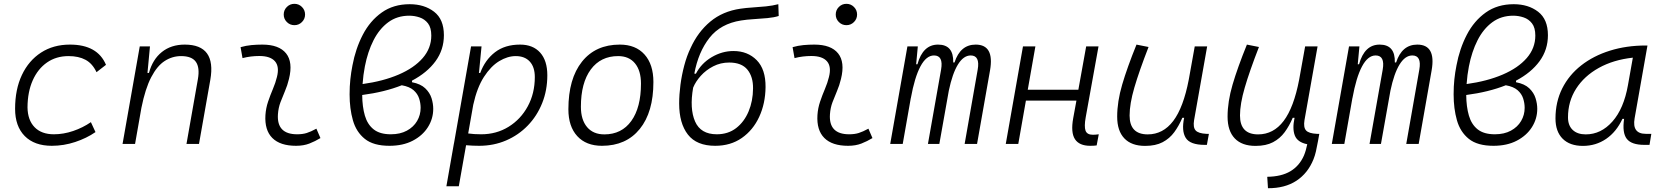

<svg xmlns="http://www.w3.org/2000/svg" viewBox="-20 -764 8829 1019"><path d="M266.1 -51.3Q316.9 -51.3 368.4 -68.8Q419.9 -86.4 462.4 -115.7L486.8 -63Q439.5 -30.3 378.9 -10.3Q318.4 9.8 254.9 9.8Q162.6 9.8 111.3 -42Q60.1 -93.8 60.1 -186.5Q60.1 -289.6 96.2 -366Q132.3 -442.4 197.8 -484.9Q263.2 -527.3 351.1 -527.3Q497.6 -527.3 542.5 -419.9L492.2 -380.9Q470.7 -426.8 434.1 -446.5Q397.5 -466.3 343.8 -466.3Q278.3 -466.3 229.5 -432.4Q180.7 -398.4 153.6 -337.4Q126.5 -276.4 126 -194.3Q127 -126.5 163.6 -88.9Q200.2 -51.3 266.1 -51.3Z M630.4 0 721.7 -517.6H775.9L762.7 -377H770.5Q790 -448.7 839.1 -488Q888.2 -527.3 960.4 -527.3Q1128.9 -527.3 1096.2 -340.3L1036.1 0H969.7L1030.3 -344.2Q1041 -405.3 1019.5 -435.8Q998 -466.3 940.9 -466.3Q894.5 -466.3 854.2 -440.4Q814 -414.6 782.5 -354.2Q751 -293.9 730.5 -191.9L696.8 0Z M1659.2 -81.1 1680.7 -31.2Q1652.8 -14.2 1622.1 -2.2Q1591.3 9.8 1551.3 9.8Q1466.8 9.8 1425.3 -31.7Q1383.8 -73.2 1388.7 -153.3Q1391.1 -189.9 1402.8 -224.6Q1414.6 -259.3 1428.5 -292Q1442.4 -324.7 1449.7 -355Q1463.9 -410.2 1439.5 -438.5Q1415 -466.8 1356.4 -466.8Q1310.1 -466.8 1267.1 -455.6L1256.8 -513.7Q1285.6 -522 1314.5 -524.7Q1343.3 -527.3 1372.1 -527.3Q1460.9 -527.3 1498.3 -480.7Q1535.6 -434.1 1513.7 -345.2Q1505.4 -310.5 1492.4 -280.5Q1479.5 -250.5 1468.5 -221.2Q1457.5 -191.9 1455.1 -157.7Q1447.8 -51.3 1557.1 -51.3Q1585.9 -51.3 1607.7 -58.1Q1629.4 -64.9 1659.2 -81.1ZM1542.5 -630.4Q1519 -630.4 1502.4 -647Q1485.8 -663.6 1485.8 -687Q1485.8 -710.4 1502.4 -727.1Q1519 -743.7 1542.5 -743.7Q1565.9 -743.7 1582.5 -727.1Q1599.1 -710.4 1599.1 -687Q1599.1 -663.6 1582.5 -647Q1565.9 -630.4 1542.5 -630.4Z M2166.5 -335.9V-327.6Q2212.4 -318.8 2236.8 -295.4Q2261.2 -272 2270.3 -242.9Q2279.3 -213.9 2279.3 -186.5Q2279.3 -133.8 2251 -89.1Q2222.7 -44.4 2170.7 -17.3Q2118.7 9.8 2046.9 9.8Q1961.9 9.8 1916.3 -26.9Q1870.6 -63.5 1853 -125.5Q1835.4 -187.5 1835.4 -263.2Q1835.4 -305.7 1839.4 -343Q1843.3 -380.4 1850.6 -417Q1867.2 -505.9 1905.5 -579.6Q1943.8 -653.3 2005.9 -697.5Q2067.9 -741.7 2154.3 -741.7Q2231.9 -741.7 2283.9 -701.7Q2335.9 -661.6 2335.9 -577.1Q2335.9 -500 2291.5 -439.2Q2247.1 -378.4 2166.5 -335.9ZM1904.3 -317.9Q2013.7 -333 2095.7 -368.2Q2177.7 -403.3 2223.4 -455.8Q2269 -508.3 2269 -575.2Q2269 -617.2 2251.5 -639.9Q2233.9 -662.6 2207 -671.6Q2180.2 -680.7 2151.9 -680.7Q2087.9 -680.7 2040.5 -645.8Q1993.2 -610.8 1962.4 -550.3Q1931.6 -489.7 1916.5 -411.6Q1907.7 -366.7 1904.3 -317.9ZM2112.3 -311.5Q2021.5 -275.4 1902.3 -259.8Q1902.8 -197.3 1916.5 -150.4Q1930.2 -103.5 1963.1 -77.4Q1996.1 -51.3 2054.2 -51.3Q2104 -51.3 2139.4 -70.6Q2174.8 -89.8 2193.6 -121.8Q2212.4 -153.8 2212.4 -191.9Q2212.4 -216.8 2204.3 -241.7Q2196.3 -266.6 2174.8 -285.4Q2153.3 -304.2 2112.3 -311.5Z M2415 224.6H2349.1L2388.7 -0.5Q2388.7 -0.5 2388.2 -0.5L2389.2 -2L2480 -517.6H2535.6L2522.5 -381.8L2521.5 -377H2528.8Q2554.2 -445.8 2606.9 -486.6Q2659.7 -527.3 2740.2 -527.3Q2808.6 -527.3 2846.7 -484.9Q2884.8 -442.4 2884.8 -364.7Q2884.8 -284.7 2857.4 -216.6Q2830.1 -148.4 2781 -97.7Q2731.9 -46.9 2666 -18.6Q2600.1 9.8 2522.9 9.8Q2489.7 9.8 2453.6 6.8ZM2464.8 -55.7Q2495.1 -51.3 2533.7 -51.3Q2614.7 -51.3 2679.2 -91.1Q2743.7 -130.9 2781 -199.7Q2818.4 -268.6 2818.4 -355Q2818.4 -408.2 2791.7 -437.3Q2765.1 -466.3 2717.3 -466.3Q2673.8 -466.3 2629.4 -439.5Q2585 -412.6 2548.3 -355.7Q2511.7 -298.8 2491.7 -208Z M3174.8 9.8Q3090.8 9.8 3043.7 -41.5Q2996.6 -92.8 2996.6 -184.1Q2996.6 -346.2 3068.8 -436.8Q3141.1 -527.3 3269.5 -527.3Q3353.5 -527.3 3400.6 -474.9Q3447.8 -422.4 3447.8 -328.6Q3447.8 -168.9 3375.5 -79.6Q3303.2 9.8 3174.8 9.8ZM3187.5 -50.8Q3279.3 -50.8 3330.6 -122.1Q3381.8 -193.4 3381.8 -320.3Q3381.8 -389.2 3350.1 -427.7Q3318.4 -466.3 3260.7 -466.3Q3168 -466.3 3115.5 -395.3Q3063 -324.2 3063 -197.3Q3063 -128.4 3095.7 -89.6Q3128.4 -50.8 3187.5 -50.8Z M3775.9 9.8Q3677.2 9.8 3630.9 -49.8Q3584.5 -109.4 3584.5 -214.8Q3584.5 -261.7 3591.3 -313.7Q3598.1 -365.7 3611.6 -416.5Q3625 -467.3 3645.5 -509.8Q3684.1 -594.7 3749.8 -649.4Q3815.4 -704.1 3909.7 -717.8Q3939 -722.2 3974.4 -724.4Q4009.8 -726.6 4045.4 -730.2Q4081.1 -733.9 4110.8 -741.7L4112.8 -679.2Q4088.9 -671.4 4053.5 -668Q4018.1 -664.6 3980.5 -662.4Q3942.9 -660.2 3913.1 -655.3Q3804.2 -638.2 3745.4 -563.2Q3686.5 -488.3 3665 -373.5L3673.3 -372.6Q3701.7 -427.7 3756.8 -460.4Q3812 -493.2 3872.6 -493.2Q3948.2 -493.2 3996.1 -444.6Q4043.9 -396 4043 -301.8Q4042 -214.4 4009.3 -143.8Q3976.6 -73.2 3917 -31.7Q3857.4 9.8 3775.9 9.8ZM3784.2 -51.3Q3844.2 -51.3 3887 -84.2Q3929.7 -117.2 3952.9 -172.4Q3976.1 -227.5 3976.6 -294.4Q3977.5 -356.4 3946.8 -394.3Q3916 -432.1 3850.1 -432.1Q3804.2 -432.1 3765.4 -412.1Q3726.6 -392.1 3699.2 -361.6Q3671.9 -331.1 3658.7 -298.8Q3639.2 -187.5 3668.9 -119.4Q3698.7 -51.3 3784.2 -51.3Z M4588.9 -81.1 4610.4 -31.2Q4582.5 -14.2 4551.8 -2.2Q4521 9.8 4481 9.8Q4396.5 9.8 4355 -31.7Q4313.5 -73.2 4318.4 -153.3Q4320.8 -189.9 4332.5 -224.6Q4344.2 -259.3 4358.2 -292Q4372.1 -324.7 4379.4 -355Q4393.6 -410.2 4369.1 -438.5Q4344.7 -466.8 4286.1 -466.8Q4239.7 -466.8 4196.8 -455.6L4186.5 -513.7Q4215.3 -522 4244.1 -524.7Q4272.9 -527.3 4301.8 -527.3Q4390.6 -527.3 4428 -480.7Q4465.3 -434.1 4443.4 -345.2Q4435.1 -310.5 4422.1 -280.5Q4409.2 -250.5 4398.2 -221.2Q4387.2 -191.9 4384.8 -157.7Q4377.4 -51.3 4486.8 -51.3Q4515.6 -51.3 4537.4 -58.1Q4559.1 -64.9 4588.9 -81.1ZM4472.2 -630.4Q4448.7 -630.4 4432.1 -647Q4415.5 -663.6 4415.5 -687Q4415.5 -710.4 4432.1 -727.1Q4448.7 -743.7 4472.2 -743.7Q4495.6 -743.7 4512.2 -727.1Q4528.8 -710.4 4528.8 -687Q4528.8 -663.6 4512.2 -647Q4495.6 -630.4 4472.2 -630.4Z M4851.1 -517.6 4842.3 -422.9H4849.1Q4877.9 -527.3 4958.5 -527.3Q5041.5 -527.3 5039.1 -432.6H5045.9Q5076.7 -527.3 5158.2 -527.3Q5258.3 -527.3 5234.4 -390.6L5165.5 0H5099.6L5168.9 -394.5Q5182.1 -469.7 5131.8 -469.7Q5093.8 -469.7 5064.2 -421.9Q5034.7 -374 5015.6 -282.7L4965.3 0H4904.8L4974.6 -394.5Q4987.8 -469.7 4937 -469.7Q4896 -469.7 4865 -411.6Q4834 -353.5 4814 -242.7V-244.1L4771 0H4704.6L4795.9 -517.6Z M5317.9 0 5409.2 -517.6H5475.1L5434.6 -287.6H5703.1L5744.6 -517.6H5810.1L5742.2 -141.6Q5733.4 -92.8 5741.2 -70.8Q5749 -48.8 5780.3 -48.8Q5793.5 -48.8 5811.5 -51.3L5800.3 7.8Q5786.6 9.8 5766.1 9.8Q5708 9.8 5685.1 -25.4Q5662.1 -60.5 5675.8 -136.7L5692.9 -230H5424.8L5384.3 0Z M6057.6 10.3Q5985.4 10.3 5947.3 -29.5Q5909.2 -69.3 5909.2 -145Q5909.2 -224.6 5935.8 -315.2Q5962.4 -405.8 6011.7 -527.3L6075.7 -514.6Q6025.4 -385.3 6000.2 -298.8Q5975.1 -212.4 5975.1 -150.9Q5975.1 -50.8 6071.3 -50.8Q6152.8 -50.8 6206.8 -122.1Q6260.7 -193.4 6289.1 -341.3L6320.8 -517.6H6386.7L6317.4 -126.5Q6311 -88.4 6325.4 -72Q6339.8 -55.7 6382.8 -53.7H6396L6385.3 4.9H6374Q6295.9 4.9 6272.9 -32.5Q6250 -69.8 6264.6 -138.7H6254.9Q6236.8 -96.2 6212.2 -62.5Q6187.5 -28.8 6150.4 -9.3Q6113.3 10.3 6057.6 10.3Z M6709.5 234.9 6705.6 174.3Q6780.8 173.3 6828.6 144.8Q6876.5 116.2 6900.4 61.5Q6906.2 47.4 6910.4 32.7Q6914.6 18.1 6918 1.5Q6866.2 -8.8 6852.1 -44.7Q6837.9 -80.6 6850.6 -138.7H6840.8Q6822.8 -96.2 6798.1 -62.5Q6773.4 -28.8 6736.3 -9.3Q6699.2 10.3 6643.6 10.3Q6571.3 10.3 6533.2 -29.5Q6495.1 -69.3 6495.1 -145Q6495.1 -224.6 6521.7 -315.2Q6548.3 -405.8 6597.7 -527.3L6661.6 -514.6Q6611.3 -385.3 6586.2 -298.8Q6561 -212.4 6561 -150.9Q6561 -50.8 6657.2 -50.8Q6738.8 -50.8 6792.7 -122.1Q6846.7 -193.4 6875 -341.3L6906.7 -517.6H6972.7L6903.3 -126.5Q6897 -88.4 6911.4 -72Q6925.8 -55.7 6968.8 -53.7H6981.9L6975.1 -15.6L6974.1 -10.7Q6969.2 16.6 6964.1 39.1Q6959 61.5 6951.2 81.1Q6921.4 155.3 6860.4 195.3Q6799.3 235.4 6709.5 234.9Z M7194.8 -517.6 7186 -422.9H7192.9Q7221.7 -527.3 7302.2 -527.3Q7385.3 -527.3 7382.8 -432.6H7389.6Q7420.4 -527.3 7502 -527.3Q7602.1 -527.3 7578.1 -390.6L7509.3 0H7443.4L7512.7 -394.5Q7525.9 -469.7 7475.6 -469.7Q7437.5 -469.7 7408 -421.9Q7378.4 -374 7359.4 -282.7L7309.1 0H7248.5L7318.4 -394.5Q7331.5 -469.7 7280.8 -469.7Q7239.7 -469.7 7208.7 -411.6Q7177.7 -353.5 7157.7 -242.7V-244.1L7114.7 0H7048.3L7139.6 -517.6Z M8025.9 -335.9V-327.6Q8071.8 -318.8 8096.2 -295.4Q8120.6 -272 8129.6 -242.9Q8138.7 -213.9 8138.7 -186.5Q8138.7 -133.8 8110.4 -89.1Q8082 -44.4 8030 -17.3Q7978 9.8 7906.2 9.8Q7821.3 9.8 7775.6 -26.9Q7730 -63.5 7712.4 -125.5Q7694.8 -187.5 7694.8 -263.2Q7694.8 -305.7 7698.7 -343Q7702.6 -380.4 7710 -417Q7726.6 -505.9 7764.9 -579.6Q7803.2 -653.3 7865.2 -697.5Q7927.2 -741.7 8013.7 -741.7Q8091.3 -741.7 8143.3 -701.7Q8195.3 -661.6 8195.3 -577.1Q8195.3 -500 8150.9 -439.2Q8106.4 -378.4 8025.9 -335.9ZM7763.7 -317.9Q7873 -333 7955.1 -368.2Q8037.1 -403.3 8082.8 -455.8Q8128.4 -508.3 8128.4 -575.2Q8128.4 -617.2 8110.8 -639.9Q8093.3 -662.6 8066.4 -671.6Q8039.6 -680.7 8011.2 -680.7Q7947.3 -680.7 7899.9 -645.8Q7852.5 -610.8 7821.8 -550.3Q7791 -489.7 7775.9 -411.6Q7767.1 -366.7 7763.7 -317.9ZM7971.7 -311.5Q7880.9 -275.4 7761.7 -259.8Q7762.2 -197.3 7775.9 -150.4Q7789.6 -103.5 7822.5 -77.4Q7855.5 -51.3 7913.6 -51.3Q7963.4 -51.3 7998.8 -70.6Q8034.2 -89.8 8053 -121.8Q8071.8 -153.8 8071.8 -191.9Q8071.8 -216.8 8063.7 -241.7Q8055.7 -266.6 8034.2 -285.4Q8012.7 -304.2 7971.7 -311.5Z M8380.9 10.3Q8311.5 10.3 8273.4 -27.8Q8235.4 -65.9 8235.4 -135.3Q8235.4 -223.1 8271.2 -294.7Q8307.1 -366.2 8372.1 -417Q8437 -467.8 8524.4 -495.1Q8611.8 -522.5 8714.4 -522.5H8723.6L8655.3 -135.7Q8641.1 -53.7 8714.8 -53.7H8744.1L8734.4 4.9H8707.5Q8638.2 4.9 8613.5 -27.6Q8588.9 -60.1 8599.6 -133.3H8590.8Q8558.6 -64 8504.2 -26.9Q8449.7 10.3 8380.9 10.3ZM8396 -50.8Q8477.1 -50.8 8537.6 -119.1Q8598.1 -187.5 8620.1 -312.5L8646 -458Q8543 -446.8 8465.3 -403.6Q8387.7 -360.4 8344.7 -293Q8301.8 -225.6 8301.8 -141.1Q8301.8 -98.1 8326.7 -74.5Q8351.6 -50.8 8396 -50.8Z"/></svg>

Font: Cascadia Code PL Light
Style: Italic
Weight: 300
Italic angle: -10°
Monospace: yes
Designer: Aaron Bell
Foundry: Saja Typeworks
Version: Version 2404.023; ttfautohint (v1.8.4)